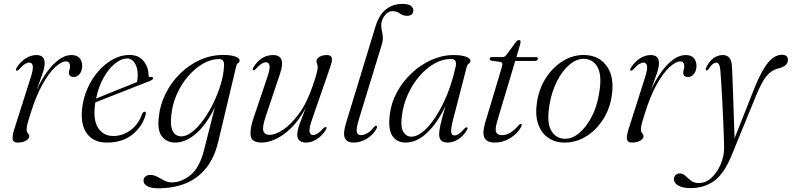

<svg xmlns="http://www.w3.org/2000/svg" viewBox="-20 -740 4156 1008"><path d="M66 -369.5Q60.5 -372.5 67 -384Q87 -416 114.8 -433.5Q142.5 -451 171 -451Q214.5 -451 214.5 -409.5Q214.5 -384.5 201.2 -347.8Q188 -311 172 -266.5Q196 -319.5 226 -361.2Q256 -403 289 -427Q322 -451 355 -451Q384 -451 398 -434.8Q412 -418.5 411.5 -392Q410.5 -366.5 397.8 -351.2Q385 -336 367.5 -336Q342 -336 342 -357.5Q342 -366.5 344.8 -374.8Q347.5 -383 347.5 -392Q347.5 -417.5 326.5 -417.5Q302 -417.5 269 -386.8Q236 -356 202.2 -295.5Q168.5 -235 141 -146Q131 -115 125.5 -95.5Q120 -76 120 -60Q120 -46 126.8 -39.8Q133.5 -33.5 133.5 -23.5Q133.5 -12 116.5 -1.8Q99.5 8.5 72.5 8.5Q50.5 8.5 46.8 -7.8Q43 -24 54.5 -60.5L140.5 -330.5Q155.5 -377.5 152 -394.5Q148.5 -411.5 133.5 -411.5Q123.5 -411.5 111 -404Q98.5 -396.5 80 -375.5Q71 -367 66 -369.5Z M745 -139Q728.5 -77 675.8 -34.2Q623 8.5 541 8.5Q473 8.5 438 -36.5Q403 -81.5 410.5 -165Q416 -222 438.5 -273.8Q461 -325.5 495.8 -365.5Q530.5 -405.5 572.8 -428.5Q615 -451.5 659.5 -451.5Q708 -451.5 733.5 -420Q759 -388.5 760 -346Q760 -333 773 -335.5Q783 -337 783.5 -329.5Q784 -321.5 766.5 -315Q752 -309 716.2 -295Q680.5 -281 635.8 -263.5Q591 -246 549.2 -229.5Q507.5 -213 480.5 -202.5Q479 -191 477.5 -179.5Q470 -103.5 497.5 -64.8Q525 -26 574.5 -26Q622 -26 664 -55.5Q706 -85 727 -143.5Q732.5 -153.5 739 -153.5Q748.5 -153.5 745 -139ZM648.5 -433Q616.5 -433 583.5 -406.2Q550.5 -379.5 523.8 -332Q497 -284.5 484.5 -222.5Q506.5 -231.5 536.5 -243.8Q566.5 -256 598.2 -268.8Q630 -281.5 657 -292.2Q684 -303 699.5 -309.5Q703 -323.5 703 -347.5Q703 -384 687.8 -408.5Q672.5 -433 648.5 -433Z M1126.5 1Q1105.5 90 1060.5 144.5Q1015.5 199 952.2 223.8Q889 248.5 813 248.5Q772 248.5 752.8 237.2Q733.5 226 733.5 208Q733.5 195.5 743 187Q752.5 178.5 769.5 178.5Q788 178.5 806 188.2Q824 198 842.5 207.8Q861 217.5 882 217.5Q934 217.5 981.2 178.2Q1028.5 139 1051.5 46.5L1108 -176.5Q1062 -83.5 1008 -37.5Q954 8.5 899 8.5Q858 8.5 831.8 -21.8Q805.5 -52 813.5 -123Q819.5 -188 848.8 -247.2Q878 -306.5 924.5 -352.5Q971 -398.5 1029.2 -425Q1087.5 -451.5 1152 -451.5Q1193 -451.5 1215.8 -443Q1238.5 -434.5 1238 -423Q1237.5 -413 1230.2 -408.8Q1223 -404.5 1220.5 -394ZM879 -132.5Q874.5 -89.5 881.5 -66Q888.5 -42.5 902.2 -33.2Q916 -24 931.5 -24Q959 -24 989.2 -47.8Q1019.5 -71.5 1048.2 -111.2Q1077 -151 1100.5 -199.5Q1124 -248 1139 -298Q1154 -348 1156 -392Q1159.5 -430 1130.5 -430Q1088.5 -430 1046.2 -406Q1004 -382 968 -340.2Q932 -298.5 908.2 -245Q884.5 -191.5 879 -132.5Z M1691.5 -73Q1697.5 -70 1691 -58.5Q1670.5 -26.5 1642.8 -9Q1615 8.5 1586 8.5Q1565 8.5 1552.8 -1.8Q1540.5 -12 1540.5 -33Q1540.5 -54 1553.2 -89.8Q1566 -125.5 1584.5 -172.5Q1548 -105.5 1506.5 -66Q1465 -26.5 1425.5 -9Q1386 8.5 1354.5 8.5Q1301.5 8.5 1296.2 -27Q1291 -62.5 1312 -123L1384 -336.5Q1399 -381.5 1394.8 -397.2Q1390.5 -413 1376.5 -413Q1366.5 -413 1353.8 -405.5Q1341 -398 1323 -377.5Q1314.5 -369 1309.5 -371Q1303.5 -374 1310 -386Q1350 -451 1413.5 -451Q1483 -451 1450.5 -354L1374.5 -127Q1356 -72.5 1362.8 -52.2Q1369.5 -32 1396.5 -32Q1424 -32 1465 -58.2Q1506 -84.5 1548.2 -141Q1590.5 -197.5 1621 -287.5Q1638.5 -338 1643.2 -357.5Q1648 -377 1648 -387Q1648 -397 1644.8 -403Q1641.5 -409 1641.5 -418Q1641.5 -432 1657 -441.5Q1672.5 -451 1697 -451Q1718 -451 1721.8 -436Q1725.5 -421 1713.5 -387.5L1618 -112Q1601.5 -65 1605.2 -48Q1609 -31 1624 -31Q1634 -31 1646.5 -38.5Q1659 -46 1678 -66.5Q1686.5 -75 1691.5 -73Z M2094.5 -719.5Q2123.5 -719.5 2136.8 -709.5Q2150 -699.5 2150 -686Q2150 -657 2116.5 -657Q2096 -657 2079.2 -669.2Q2062.5 -681.5 2040.5 -681.5Q2018.5 -681.5 2001 -660Q1983.5 -638.5 1981.5 -612Q1981 -595.5 1984.5 -580.5Q1988 -565.5 1989.8 -548Q1991.5 -530.5 1985 -508L1864 -113Q1849 -63 1853.2 -46.8Q1857.5 -30.5 1875 -30.5Q1890 -30.5 1908 -40.5Q1926 -50.5 1944.5 -74Q1950.5 -81 1955 -80Q1962.5 -78 1957.5 -66Q1941 -33.5 1907.2 -12.5Q1873.5 8.5 1836 8.5Q1801 8.5 1790.5 -15.5Q1780 -39.5 1796.5 -93.5L1952 -603Q1988 -719.5 2094.5 -719.5Z M2358.5 -111.5Q2346 -62.5 2348.8 -45.8Q2351.5 -29 2365.5 -29Q2376 -29 2388 -36.8Q2400 -44.5 2418 -64.5Q2427 -73.5 2432 -71Q2437.5 -68 2431 -56Q2412 -25 2385 -8.2Q2358 8.5 2329.5 8.5Q2285.5 8.5 2285.5 -35.5Q2285.5 -53.5 2292.5 -85.5Q2299.5 -117.5 2319.5 -184.5Q2276 -93.5 2221.8 -42.5Q2167.5 8.5 2109 8.5Q2064 8.5 2040.2 -26.2Q2016.5 -61 2026.5 -139Q2033.5 -200 2064 -256Q2094.5 -312 2141.2 -356Q2188 -400 2245 -425.5Q2302 -451 2361.5 -451Q2405 -451 2427.8 -441.8Q2450.5 -432.5 2450 -421Q2449.5 -411.5 2441.5 -406.2Q2433.5 -401 2431 -391.5ZM2090.5 -136Q2081.5 -75.5 2096.8 -49Q2112 -22.5 2139.5 -22.5Q2178 -22.5 2223 -69.8Q2268 -117 2308.2 -200Q2348.5 -283 2372.5 -391.5Q2380.5 -430.5 2347.5 -430.5Q2303 -430.5 2260.5 -406.2Q2218 -382 2182.2 -340.5Q2146.5 -299 2122.2 -246.2Q2098 -193.5 2090.5 -136Z M2606 -415 2560 -421.5Q2551 -423.5 2551 -431Q2551 -440.5 2564 -440.5H2617Q2629.5 -440.5 2637 -449.5L2690 -521.5Q2695.5 -529.5 2704.5 -529.5Q2713 -529.5 2713 -520.5Q2713 -514.5 2709 -500.5L2691 -440H2794Q2804 -440 2804 -432.5Q2804 -420 2783 -420H2685L2593 -113Q2577.5 -62 2584.5 -46.2Q2591.5 -30.5 2615 -30.5Q2637 -30.5 2658.2 -42.8Q2679.5 -55 2703.5 -83Q2709.5 -90 2714 -89.5Q2720.5 -89 2718.5 -80.5Q2710.5 -60 2690 -39.5Q2669.5 -19 2640.2 -5.2Q2611 8.5 2577.5 8.5Q2534.5 8.5 2523 -17.8Q2511.5 -44 2527.5 -97L2613 -382Q2618.5 -399.5 2617 -406.2Q2615.5 -413 2606 -415Z M3054 -451Q3128 -447.5 3167.8 -389.5Q3207.5 -331.5 3190.5 -229.5Q3179 -161 3142 -106.5Q3105 -52 3052.2 -21Q2999.5 10 2939 8.5Q2892 7.5 2856.2 -18Q2820.5 -43.5 2804.5 -91.5Q2788.5 -139.5 2800 -209.5Q2812.5 -282 2850.5 -337.5Q2888.5 -393 2941.8 -423.5Q2995 -454 3054 -451ZM2942.5 -11.5Q2982.5 -9.5 3020 -40.8Q3057.5 -72 3085.5 -125.5Q3113.5 -179 3124.5 -245Q3141.5 -338.5 3119.2 -383Q3097 -427.5 3051.5 -431Q3011.5 -434 2973.2 -403.2Q2935 -372.5 2906.2 -317.8Q2877.5 -263 2865.5 -194Q2849 -98 2873 -55.8Q2897 -13.5 2942.5 -11.5Z M3291 -369.5Q3285.5 -372.5 3292 -384Q3312 -416 3339.8 -433.5Q3367.5 -451 3396 -451Q3439.5 -451 3439.5 -409.5Q3439.5 -384.5 3426.2 -347.8Q3413 -311 3397 -266.5Q3421 -319.5 3451 -361.2Q3481 -403 3514 -427Q3547 -451 3580 -451Q3609 -451 3623 -434.8Q3637 -418.5 3636.5 -392Q3635.5 -366.5 3622.8 -351.2Q3610 -336 3592.5 -336Q3567 -336 3567 -357.5Q3567 -366.5 3569.8 -374.8Q3572.5 -383 3572.5 -392Q3572.5 -417.5 3551.5 -417.5Q3527 -417.5 3494 -386.8Q3461 -356 3427.2 -295.5Q3393.5 -235 3366 -146Q3356 -115 3350.5 -95.5Q3345 -76 3345 -60Q3345 -46 3351.8 -39.8Q3358.5 -33.5 3358.5 -23.5Q3358.5 -12 3341.5 -1.8Q3324.5 8.5 3297.5 8.5Q3275.5 8.5 3271.8 -7.8Q3268 -24 3279.5 -60.5L3365.5 -330.5Q3380.5 -377.5 3377 -394.5Q3373.5 -411.5 3358.5 -411.5Q3348.5 -411.5 3336 -404Q3323.5 -396.5 3305 -375.5Q3296 -367 3291 -369.5Z M3941.5 -279.5Q3979.5 -372.5 4013.5 -412.5Q4047.5 -452.5 4085 -452.5Q4116.5 -452.5 4116.5 -425.5Q4116.5 -395 4073.5 -382.5Q4050 -377.5 4030 -364.5Q4010 -351.5 3990.8 -321.5Q3971.5 -291.5 3949 -237L3823.5 69.5Q3784.5 168 3731.8 207.8Q3679 247.5 3606 247.5Q3563 247.5 3540.5 234Q3518 220.5 3518 201.5Q3518 188 3526.5 179.2Q3535 170.5 3548.5 170.5Q3565 170.5 3578.5 183.2Q3592 196 3608 208.5Q3624 221 3648 221Q3685.5 221 3715.5 193Q3745.5 165 3763.2 123.2Q3781 81.5 3781.5 41Q3781.5 21.5 3780.2 -19Q3779 -59.5 3776.8 -110.5Q3774.5 -161.5 3771.8 -212.8Q3769 -264 3766.5 -305.8Q3764 -347.5 3762 -368.5Q3759.5 -411 3740.5 -411Q3731.5 -411 3722 -403.8Q3712.5 -396.5 3701 -378.5Q3694.5 -369 3689 -370.5Q3682 -372.5 3687 -384.5Q3703 -418.5 3726 -434.8Q3749 -451 3775 -451Q3819 -451 3822.5 -393.5Q3824 -375.5 3825.5 -332.8Q3827 -290 3829 -234.2Q3831 -178.5 3832.8 -120.5Q3834.5 -62.5 3836.5 -14Z"/></svg>

Font: Fraunces 72pt Light
Style: Italic
Weight: 300
Italic angle: -16°
Version: Version 1.000;[b76b70a41]